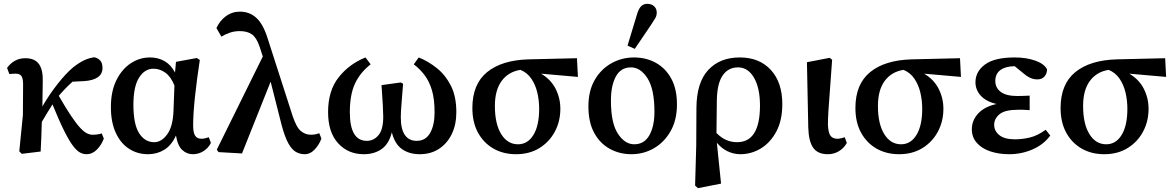

<svg xmlns="http://www.w3.org/2000/svg" viewBox="-20 -794 6150 1006"><path d="M94 12 81 -1 100 -191 101 -352Q101 -381 93 -394.5Q85 -408 62 -408Q55 -408 46 -407.5Q37 -407 29 -406L17 -438Q34 -462 58 -475.5Q82 -489 113 -489Q162 -489 184 -458.5Q206 -428 204 -366L202 -236Q239 -300 282.5 -355Q326 -410 363 -441Q395 -466 420.5 -478Q446 -490 474 -494Q493 -490 505 -477Q517 -464 517 -438Q517 -406 492 -389Q467 -372 421 -369L360 -366Q341 -349 323 -330.5Q305 -312 288 -292Q326 -226 353 -186Q380 -146 400 -124.5Q420 -103 435.5 -95.5Q451 -88 465 -88Q480 -88 492.5 -90Q505 -92 513 -95L524 -68Q512 -35 488 -10.5Q464 14 433 14Q416 14 399 5Q382 -4 362 -30.5Q342 -57 316 -109Q290 -161 255 -247Q241 -224 227 -202Q213 -180 199 -155Q198 -115 196.5 -75Q195 -35 193 0Z M679 -245Q679 -143 709 -96Q739 -49 788 -49Q826 -49 856 -90Q886 -131 889 -213L894 -346Q875 -393 846 -413.5Q817 -434 784 -434Q738 -434 708.5 -387Q679 -340 679 -245ZM756 14Q700 14 656 -14.5Q612 -43 586.5 -98.5Q561 -154 561 -233Q561 -315 589.5 -373Q618 -431 664.5 -462Q711 -493 766 -493Q809 -493 842.5 -473.5Q876 -454 897 -414L902 -470L1011 -490L1027 -480Q1012 -383 1002 -291Q992 -199 992 -136Q992 -99 1002.5 -83Q1013 -67 1035 -67Q1046 -67 1055.5 -69.5Q1065 -72 1074 -75L1085 -45Q1073 -20 1047.5 -3Q1022 14 990 14Q959 14 935 -8Q911 -30 902 -84Q879 -33 841 -9.5Q803 14 756 14Z M1576 14Q1552 14 1530.5 2Q1509 -10 1490.5 -43.5Q1472 -77 1455 -141L1398 -366L1248 10L1125 3L1116 -10L1357 -498L1340 -550Q1324 -597 1300 -614Q1276 -631 1236 -631Q1208 -631 1183.5 -622.5Q1159 -614 1140 -602L1114 -647Q1131 -685 1163.5 -709Q1196 -733 1237 -733Q1287 -733 1322.5 -701Q1358 -669 1381 -597L1514 -184Q1534 -125 1557.5 -106.5Q1581 -88 1609 -88Q1631 -88 1653 -96L1664 -68Q1653 -37 1629.5 -11.5Q1606 14 1576 14Z M1886 14Q1804 14 1751.5 -43.5Q1699 -101 1699 -207Q1699 -319 1754.5 -389Q1810 -459 1895 -493L1922 -457Q1867 -414 1840 -356Q1813 -298 1813 -206Q1813 -56 1902 -56Q1938 -56 1963 -85.5Q1988 -115 1988 -183Q1988 -224 1979 -348L2080 -362L2092 -355Q2088 -302 2084 -254Q2080 -206 2080 -180Q2080 -117 2101.5 -86.5Q2123 -56 2163 -56Q2210 -56 2233.5 -97Q2257 -138 2257 -205Q2257 -274 2243.5 -320Q2230 -366 2206 -398.5Q2182 -431 2148 -457L2174 -493Q2224 -473 2269 -437Q2314 -401 2342.5 -345Q2371 -289 2371 -206Q2371 -141 2347 -91.5Q2323 -42 2280 -14Q2237 14 2179 14Q2124 14 2086 -13Q2048 -40 2033 -101Q2018 -40 1979.5 -13Q1941 14 1886 14Z M2684 14Q2617 14 2565.5 -15.5Q2514 -45 2484.5 -99Q2455 -153 2455 -228Q2455 -353 2532 -416Q2609 -479 2750 -483L3003 -489L3008 -391L2815 -408Q2866 -378 2891 -329Q2916 -280 2916 -224Q2916 -158 2887 -104Q2858 -50 2806 -18Q2754 14 2684 14ZM2573 -239Q2573 -145 2606 -91.5Q2639 -38 2694 -38Q2745 -38 2775 -87Q2805 -136 2805 -224Q2805 -267 2795.5 -308Q2786 -349 2764.5 -381Q2743 -413 2707 -428Q2644 -418 2608.5 -370Q2573 -322 2573 -239Z M3288 14Q3226 14 3174.5 -14.5Q3123 -43 3093 -98.5Q3063 -154 3063 -236Q3063 -318 3096 -375Q3129 -432 3183.5 -462.5Q3238 -493 3302 -493Q3366 -493 3417 -464.5Q3468 -436 3497.5 -381.5Q3527 -327 3527 -247Q3527 -165 3493.5 -106.5Q3460 -48 3406 -17Q3352 14 3288 14ZM3303 -38Q3356 -38 3382.5 -85.5Q3409 -133 3409 -209Q3409 -327 3372.5 -384Q3336 -441 3286 -441Q3233 -441 3207 -393.5Q3181 -346 3181 -267Q3181 -149 3217.5 -93.5Q3254 -38 3303 -38ZM3268 -555 3318 -720Q3327 -750 3340 -762Q3353 -774 3371 -774Q3393 -774 3407 -761.5Q3421 -749 3421 -728Q3421 -712 3413.5 -699Q3406 -686 3392 -665L3306 -538Z M3736 -272 3734 -97Q3760 -71 3786.5 -60Q3813 -49 3842 -49Q3962 -49 3962 -241Q3962 -333 3930.5 -387Q3899 -441 3847 -441Q3796 -441 3767 -399.5Q3738 -358 3736 -272ZM3622 178 3628 -31 3629 -229Q3630 -362 3691 -427.5Q3752 -493 3856 -493Q3959 -493 4019 -427.5Q4079 -362 4079 -249Q4079 -164 4048 -105.5Q4017 -47 3967 -16.5Q3917 14 3859 14Q3825 14 3793 -1Q3761 -16 3736 -46L3758 168L3637 192Z M4317 14Q4265 14 4241 -19.5Q4217 -53 4215 -126L4208 -468L4327 -491L4340 -481Q4333 -379 4328 -315.5Q4323 -252 4320.5 -212Q4318 -172 4318 -140Q4320 -97 4332 -82Q4344 -67 4367 -67Q4377 -67 4387 -69.5Q4397 -72 4406 -75L4417 -45Q4402 -18 4376 -2Q4350 14 4317 14Z M4691 14Q4624 14 4572.5 -15.5Q4521 -45 4491.5 -99Q4462 -153 4462 -228Q4462 -353 4539 -416Q4616 -479 4757 -483L5010 -489L5015 -391L4822 -408Q4873 -378 4898 -329Q4923 -280 4923 -224Q4923 -158 4894 -104Q4865 -50 4813 -18Q4761 14 4691 14ZM4580 -239Q4580 -145 4613 -91.5Q4646 -38 4701 -38Q4752 -38 4782 -87Q4812 -136 4812 -224Q4812 -267 4802.5 -308Q4793 -349 4771.5 -381Q4750 -413 4714 -428Q4651 -418 4615.5 -370Q4580 -322 4580 -239Z M5267 14Q5213 14 5168.5 -1Q5124 -16 5098 -45.5Q5072 -75 5072 -117Q5072 -163 5105 -199Q5138 -235 5201 -249Q5147 -262 5119 -292.5Q5091 -323 5091 -363Q5091 -419 5141 -456Q5191 -493 5297 -493Q5357 -493 5404 -476.5Q5451 -460 5466 -431Q5466 -409 5453 -393.5Q5440 -378 5415 -378Q5396 -378 5378 -386Q5360 -394 5331 -419L5297 -447Q5250 -447 5222.5 -427.5Q5195 -408 5195 -370Q5195 -334 5223.5 -312.5Q5252 -291 5310 -291Q5325 -291 5339 -291.5Q5353 -292 5375 -293V-217Q5350 -219 5338.5 -219Q5327 -219 5316 -219Q5245 -219 5217 -195.5Q5189 -172 5189 -140Q5189 -108 5216 -86Q5243 -64 5298 -64Q5336 -64 5376 -73.5Q5416 -83 5459 -114L5483 -84Q5449 -37 5391 -11.5Q5333 14 5267 14Z M5766 14Q5699 14 5647.5 -15.5Q5596 -45 5566.5 -99Q5537 -153 5537 -228Q5537 -353 5614 -416Q5691 -479 5832 -483L6085 -489L6090 -391L5897 -408Q5948 -378 5973 -329Q5998 -280 5998 -224Q5998 -158 5969 -104Q5940 -50 5888 -18Q5836 14 5766 14ZM5655 -239Q5655 -145 5688 -91.5Q5721 -38 5776 -38Q5827 -38 5857 -87Q5887 -136 5887 -224Q5887 -267 5877.5 -308Q5868 -349 5846.5 -381Q5825 -413 5789 -428Q5726 -418 5690.5 -370Q5655 -322 5655 -239Z"/></svg>

Font: Source Serif Pro Semibold
Style: Regular
Weight: 600
Designer: Frank Grießhammer
Foundry: Adobe Systems Incorporated
Version: Version 3.000;hotconv 1.0.109;makeotfexe 2.5.65596